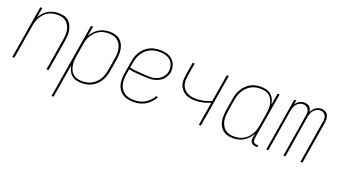

<svg xmlns="http://www.w3.org/2000/svg" viewBox="-62 -1044 3124 1776"><g transform="rotate(20 1500.0 -156.5)"><path d="M16 0 102 -520H122L105 -420Q117 -445 136 -466Q155 -487 179 -501.5Q203 -516 230 -522Q257 -528 282 -528Q309 -528 334.5 -521.5Q360 -515 379 -499Q398 -483 409 -460Q420 -437 425 -412Q430 -387 428.5 -360.5Q427 -334 423 -307L372 0H352L403 -310Q407 -334 408.5 -358Q410 -382 406 -405Q402 -428 391 -448.5Q380 -469 363 -483.5Q346 -498 323.5 -504Q301 -510 276 -510Q254 -510 230.5 -505Q207 -500 186.5 -488Q166 -476 149 -458Q132 -440 120 -419.5Q108 -399 101 -376.5Q94 -354 91 -331L36 0Z M480 215 602 -520H622L605 -420Q618 -444 637 -465.5Q656 -487 680.5 -501.5Q705 -516 732 -522Q759 -528 785 -528Q812 -528 838 -521.5Q864 -515 883.5 -499.5Q903 -484 915 -461.5Q927 -439 932 -413.5Q937 -388 936 -361Q935 -334 931 -307L911 -187Q907 -162 898.5 -137Q890 -112 876.5 -89Q863 -66 843 -47Q823 -28 799.5 -15Q776 -2 750 3Q724 8 699 8Q671 8 645 1Q619 -6 599.5 -23Q580 -40 569 -64Q558 -88 555 -115L500 215ZM698 -10Q721 -10 745 -15Q769 -20 790.5 -31.5Q812 -43 830 -61Q848 -79 860.5 -100Q873 -121 880 -144Q887 -167 891 -190L911 -310Q915 -334 916 -358.5Q917 -383 912.5 -406Q908 -429 897 -449.5Q886 -470 868 -484Q850 -498 826.5 -504Q803 -510 779 -510Q756 -510 732.5 -505Q709 -500 688.5 -488.5Q668 -477 650.5 -459Q633 -441 620.5 -420Q608 -399 601 -376.5Q594 -354 591 -331L571 -211Q567 -187 566 -162.5Q565 -138 569 -115Q573 -92 583 -71.5Q593 -51 610.5 -36.5Q628 -22 651 -16Q674 -10 698 -10Z M1209 8Q1181 8 1153.5 2.5Q1126 -3 1104 -17.5Q1082 -32 1066.5 -54Q1051 -76 1044.5 -102Q1038 -128 1038 -156.5Q1038 -185 1043 -213L1063 -333Q1067 -359 1075 -384Q1083 -409 1097.5 -432.5Q1112 -456 1132.5 -475Q1153 -494 1177.5 -506.5Q1202 -519 1228 -523.5Q1254 -528 1280 -528Q1303 -528 1325.5 -524.5Q1348 -521 1367.5 -512Q1387 -503 1403 -488.5Q1419 -474 1428.5 -454.5Q1438 -435 1441.5 -413Q1445 -391 1442 -368Q1437 -341 1420.5 -315.5Q1404 -290 1379 -274Q1354 -258 1326 -251.5Q1298 -245 1271 -245Q1246 -245 1220.5 -247Q1195 -249 1169.5 -250Q1144 -251 1119 -254Q1094 -257 1071 -264L1062 -210Q1058 -185 1057.5 -159.5Q1057 -134 1063 -110.5Q1069 -87 1082 -67Q1095 -47 1115 -34Q1135 -21 1159.5 -15.5Q1184 -10 1209 -10Q1236 -10 1263 -16Q1290 -22 1314.5 -36Q1339 -50 1359 -71Q1379 -92 1392 -117L1409 -108Q1393 -82 1372 -59Q1351 -36 1324.5 -20.5Q1298 -5 1268 1.5Q1238 8 1209 8ZM1274 -262Q1298 -262 1322.5 -268Q1347 -274 1368 -288Q1389 -302 1403.5 -324.5Q1418 -347 1422 -370Q1425 -391 1422 -410.5Q1419 -430 1410.5 -446.5Q1402 -463 1388.5 -476Q1375 -489 1357 -496.5Q1339 -504 1319.5 -507Q1300 -510 1280 -510Q1256 -510 1232.5 -505.5Q1209 -501 1186.5 -489.5Q1164 -478 1145.5 -460.5Q1127 -443 1114 -421.5Q1101 -400 1093.5 -377Q1086 -354 1082 -330L1074 -282Q1097 -275 1122 -272Q1147 -269 1172.5 -268Q1198 -267 1223 -264.5Q1248 -262 1274 -262Z M1852 0 1890 -232Q1854 -216 1816.5 -207.5Q1779 -199 1741 -199Q1714 -199 1688 -204.5Q1662 -210 1640.5 -223Q1619 -236 1603.5 -256Q1588 -276 1581.5 -301Q1575 -326 1577 -353Q1579 -380 1583 -407L1602 -520H1622L1603 -404Q1599 -380 1597 -355Q1595 -330 1601 -307.5Q1607 -285 1621 -267Q1635 -249 1655 -237.5Q1675 -226 1699 -221.5Q1723 -217 1747 -217Q1784 -217 1820.5 -225.5Q1857 -234 1893 -250L1938 -520H1958L1872 0Z M2188 8Q2161 8 2135.5 1.5Q2110 -5 2090.5 -20.5Q2071 -36 2058.5 -58.5Q2046 -81 2041.5 -106.5Q2037 -132 2038 -159Q2039 -186 2043 -213L2063 -333Q2067 -358 2075 -383Q2083 -408 2097 -431Q2111 -454 2130.5 -473Q2150 -492 2173.5 -505Q2197 -518 2223 -523Q2249 -528 2274 -528Q2302 -528 2328.5 -521Q2355 -514 2374 -497Q2393 -480 2404 -456Q2415 -432 2419 -405L2438 -520H2458L2381 -58Q2380 -49 2381.5 -39.5Q2383 -30 2388.5 -23Q2394 -16 2403 -13Q2412 -10 2421 -10H2433V8H2418Q2405 8 2392.5 4Q2380 0 2372 -9.5Q2364 -19 2361.5 -32Q2359 -45 2361 -58L2368 -100Q2355 -76 2336 -54.5Q2317 -33 2292.5 -18.5Q2268 -4 2241 2Q2214 8 2188 8ZM2194 -10Q2217 -10 2240.5 -15Q2264 -20 2285 -31.5Q2306 -43 2323.5 -61Q2341 -79 2353.5 -100Q2366 -121 2372.5 -143.5Q2379 -166 2383 -189L2403 -309Q2407 -333 2408 -357.5Q2409 -382 2405 -405Q2401 -428 2390.5 -448.5Q2380 -469 2362.5 -483.5Q2345 -498 2322 -504Q2299 -510 2275 -510Q2252 -510 2228 -505Q2204 -500 2183 -488.5Q2162 -477 2144 -459Q2126 -441 2113.5 -420Q2101 -399 2093.5 -376Q2086 -353 2082 -330L2062 -210Q2059 -186 2057.5 -161.5Q2056 -137 2061 -114Q2066 -91 2077 -70.5Q2088 -50 2105.5 -36Q2123 -22 2146.5 -16Q2170 -10 2194 -10Z M2516 0 2602 -520H2622L2615 -477Q2622 -489 2631 -498.5Q2640 -508 2651.5 -515Q2663 -522 2675.5 -525Q2688 -528 2700 -528Q2715 -528 2729 -523.5Q2743 -519 2752.5 -510Q2762 -501 2767 -488Q2772 -475 2774 -461Q2780 -475 2789.5 -488Q2799 -501 2812 -510Q2825 -519 2839.5 -523.5Q2854 -528 2869 -528Q2889 -528 2907 -518.5Q2925 -509 2933.5 -491.5Q2942 -474 2942.5 -453Q2943 -432 2940 -412L2872 0H2852L2920 -415Q2923 -432 2923 -449Q2923 -466 2915.5 -480Q2908 -494 2893.5 -502Q2879 -510 2862 -510Q2845 -510 2827 -501Q2809 -492 2797.5 -477Q2786 -462 2780 -444Q2774 -426 2771 -408L2704 0H2684L2752 -415Q2755 -432 2755 -449Q2755 -466 2747.5 -480Q2740 -494 2725.5 -502Q2711 -510 2694 -510Q2676 -510 2658.5 -501Q2641 -492 2629.5 -477Q2618 -462 2612 -444Q2606 -426 2603 -408L2536 0Z"/></g></svg>

Font: Iosevka Curly Thin
Style: Italic
Weight: 100
Italic angle: -9°
Monospace: yes
Designer: Belleve Invis
Foundry: Belleve Invis
Version: Version 22.1.2; ttfautohint (v1.8.4)